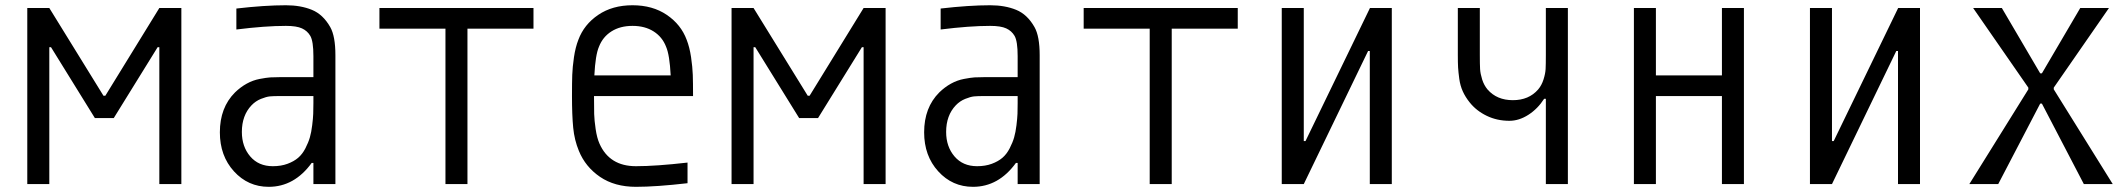

<svg xmlns="http://www.w3.org/2000/svg" viewBox="-20 -697 8040 727"><path d="M166.7 0H83.3V-666.7H166.7L371.7 -334.6H378.9L583.3 -666.7H666.7V0H583.3V-518.2H576.8L410.8 -250H339.2L173.2 -518.2H166.7Z M1166.7 -333.3H1039.1Q1015 -333.3 1001.6 -332Q988.3 -330.7 968.1 -322.6Q947.9 -314.5 932.3 -298.2Q895.8 -259.8 895.8 -197.3Q895.8 -141.9 927.4 -104.8Q959 -67.7 1013 -67.7Q1044.3 -67.7 1068.7 -76.8Q1093.1 -85.9 1109 -99.6Q1125 -113.3 1136.4 -135.4Q1147.8 -157.6 1153.3 -176.8Q1158.9 -196 1162.1 -222.7Q1165.4 -249.3 1166 -266.3Q1166.7 -283.2 1166.7 -306.6ZM1062.5 -677.1Q1118.5 -677.1 1160.8 -659.8Q1203.1 -642.6 1230.5 -594.4Q1250 -559.9 1250 -487.6V0H1166.7V-80.1H1160.2Q1094.4 10.4 997.4 10.4Q919.3 10.4 865.9 -48.2Q812.5 -106.8 812.5 -196Q812.5 -289.7 869.8 -347Q890.6 -367.2 914.1 -380.2Q937.5 -393.2 963.2 -398.1Q988.9 -403 1003.6 -404Q1018.2 -404.9 1040.4 -404.9H1166.7V-484.4Q1166.7 -541 1154.9 -561.2Q1143.9 -580.1 1123.4 -589.5Q1102.9 -599 1062.5 -599Q984.4 -599 875 -585.3V-664.7Q982.4 -677.1 1062.5 -677.1Z M2000 -666.7V-588.5H1750V0H1666.7V-588.5H1416.7V-666.7Z M2248 -520.2Q2234.4 -488.9 2230.5 -411.5H2519.5Q2515.6 -488.9 2502 -520.2Q2487.6 -557.3 2454.8 -578.1Q2421.9 -599 2375 -599Q2328.1 -599 2295.2 -578.1Q2262.4 -557.3 2248 -520.2ZM2580.1 -546.2Q2591.1 -518.2 2596.7 -480.5Q2602.2 -442.7 2603.2 -413.7Q2604.2 -384.8 2604.2 -333.3H2229.2Q2229.2 -289.1 2229.8 -265.3Q2230.5 -241.5 2235.4 -208.3Q2240.2 -175.1 2250 -153Q2287.8 -67.7 2388 -67.7Q2463.5 -67.7 2583.3 -81.4V-3.3Q2464.8 10.4 2388 10.4Q2307.3 10.4 2252 -27.3Q2196.6 -65.1 2171.9 -125.7Q2154.9 -166.7 2150.4 -213.5Q2145.8 -260.4 2145.8 -333.3Q2145.8 -384.8 2146.8 -413.7Q2147.8 -442.7 2153.3 -480.5Q2158.9 -518.2 2169.9 -546.2Q2191.4 -604.2 2245.1 -640.6Q2298.8 -677.1 2375 -677.1Q2451.2 -677.1 2504.9 -640.6Q2558.6 -604.2 2580.1 -546.2Z M2833.3 0H2750V-666.7H2833.3L3038.4 -334.6H3045.6L3250 -666.7H3333.3V0H3250V-518.2H3243.5L3077.5 -250H3005.9L2839.8 -518.2H2833.3Z M3833.3 -333.3H3705.7Q3681.6 -333.3 3668.3 -332Q3654.9 -330.7 3634.8 -322.6Q3614.6 -314.5 3599 -298.2Q3562.5 -259.8 3562.5 -197.3Q3562.5 -141.9 3594.1 -104.8Q3625.7 -67.7 3679.7 -67.7Q3710.9 -67.7 3735.4 -76.8Q3759.8 -85.9 3775.7 -99.6Q3791.7 -113.3 3803.1 -135.4Q3814.5 -157.6 3820 -176.8Q3825.5 -196 3828.8 -222.7Q3832 -249.3 3832.7 -266.3Q3833.3 -283.2 3833.3 -306.6ZM3729.2 -677.1Q3785.2 -677.1 3827.5 -659.8Q3869.8 -642.6 3897.1 -594.4Q3916.7 -559.9 3916.7 -487.6V0H3833.3V-80.1H3826.8Q3761.1 10.4 3664.1 10.4Q3585.9 10.4 3532.6 -48.2Q3479.2 -106.8 3479.2 -196Q3479.2 -289.7 3536.5 -347Q3557.3 -367.2 3580.7 -380.2Q3604.2 -393.2 3629.9 -398.1Q3655.6 -403 3670.2 -404Q3684.9 -404.9 3707 -404.9H3833.3V-484.4Q3833.3 -541 3821.6 -561.2Q3810.5 -580.1 3790 -589.5Q3769.5 -599 3729.2 -599Q3651 -599 3541.7 -585.3V-664.7Q3649.1 -677.1 3729.2 -677.1Z M4666.7 -666.7V-588.5H4416.7V0H4333.3V-588.5H4083.3V-666.7Z M5166.7 0V-503.9H5160.2L4916.7 0H4833.3V-666.7H4916.7V-162.8H4923.2L5167.3 -666.7H5250V0Z M5695.3 -239.6Q5648.4 -239.6 5609.4 -258.5Q5570.3 -277.3 5544.9 -309.2Q5528.6 -329.4 5518.9 -350.9Q5509.1 -372.4 5505.5 -398.4Q5502 -424.5 5501 -441.4Q5500 -458.3 5500 -488.9V-666.7H5583.3V-488.9Q5583.3 -453.1 5584.3 -435.5Q5585.3 -418 5592.1 -396.2Q5599 -374.3 5612.6 -358.1Q5647.8 -317.7 5708.3 -317.7Q5768.9 -317.7 5804 -358.1Q5817.7 -374.3 5824.5 -396.2Q5831.4 -418 5832.4 -435.5Q5833.3 -453.1 5833.3 -488.9V-666.7H5916.7V0H5833.3V-322.9H5826.8Q5802.7 -285.2 5767.3 -262.4Q5731.8 -239.6 5695.3 -239.6Z M6166.7 -666.7H6250V-411.5H6500V-666.7H6583.3V0H6500V-333.3H6250V0H6166.7Z M7166.7 0V-503.9H7160.2L6916.7 0H6833.3V-666.7H6916.7V-162.8H6923.2L7167.3 -666.7H7250V0Z M7705.1 -419.3H7711.6L7856.8 -666.7H7965.5L7756.5 -365.2V-358.7L7979.8 0H7870.4L7711.6 -304.7H7705.1L7546.2 0H7436.8L7660.2 -358.7V-365.2L7451.2 -666.7H7559.9Z"/></svg>

Font: Monoid
Style: Regular
Weight: 400
Width: 4
Monospace: yes
Designer: Andreas Larsen (@larsenwork)
Version: Version 0.61